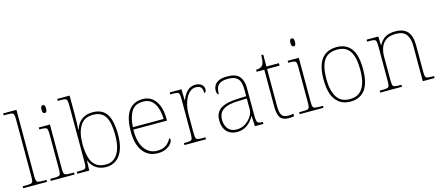

<svg xmlns="http://www.w3.org/2000/svg" viewBox="-52 -1316 4316 1883"><g transform="rotate(-15 2105.5 -375.0)"><path d="M7 0V-20H37Q74 -20 90 -24Q106 -28 110 -43.5Q114 -59 114 -94V-662Q114 -699 110 -715.5Q106 -732 91.5 -736Q77 -740 47 -740H7V-760H142V-94Q142 -59 146 -43.5Q150 -28 166.5 -24Q183 -20 219 -20H249V0Z M287 0V-20H317Q354 -20 370 -24Q386 -28 390 -43.5Q394 -59 394 -94V-438Q394 -475 390 -491.5Q386 -508 371.5 -512Q357 -516 327 -516H309V-536H422V-94Q422 -59 426 -43.5Q430 -28 446.5 -24Q463 -20 499 -20H529V0ZM403 -658Q393 -658 386.5 -666Q380 -674 380 -698Q380 -721 386.5 -729.5Q393 -738 403 -738Q414 -738 420 -729.5Q426 -721 426 -698Q426 -674 420 -666Q414 -658 403 -658Z M849 10Q792 10 748.5 -18Q705 -46 684 -99H681L678 0H556V-20H577Q614 -20 630 -24Q646 -28 650 -43.5Q654 -59 654 -94V-662Q654 -699 650 -715.5Q646 -732 631.5 -736Q617 -740 587 -740H556V-760H682V-560Q682 -541 681.5 -515.5Q681 -490 680 -463.5Q679 -437 677 -414H680Q700 -476 743.5 -510Q787 -544 856 -544Q952 -544 997 -478Q1042 -412 1042 -267Q1042 -175 1018 -113.5Q994 -52 950.5 -21Q907 10 849 10ZM853 -15Q930 -15 972 -81.5Q1014 -148 1014 -270Q1014 -400 977 -459.5Q940 -519 852 -519Q764 -519 722.5 -452Q681 -385 681 -269Q681 -190 697 -133Q713 -76 750.5 -45.5Q788 -15 853 -15Z M1372 10Q1279 10 1224.5 -60.5Q1170 -131 1170 -262Q1170 -404 1220 -473Q1270 -542 1363 -542Q1446 -542 1493.5 -475.5Q1541 -409 1541 -290V-276H1199Q1198 -146 1246.5 -80.5Q1295 -15 1373 -15Q1430 -15 1465 -40.5Q1500 -66 1517 -103Q1522 -100 1524 -96Q1526 -92 1526 -85Q1526 -68 1508.5 -45.5Q1491 -23 1457 -6.5Q1423 10 1372 10ZM1513 -300Q1512 -397 1474 -457Q1436 -517 1362 -517Q1278 -517 1242 -458Q1206 -399 1201 -300Z M1644 0V-20H1666Q1696 -20 1710.5 -24Q1725 -28 1729 -44.5Q1733 -61 1733 -98V-442Q1733 -477 1729 -492.5Q1725 -508 1709 -512Q1693 -516 1656 -516H1638V-536H1757L1760 -424H1762Q1774 -453 1791.5 -480.5Q1809 -508 1836 -526Q1863 -544 1901 -544Q1939 -544 1962 -524.5Q1985 -505 1985 -476Q1985 -463 1980 -453Q1975 -443 1964 -443Q1964 -472 1956.5 -488.5Q1949 -505 1934 -512Q1919 -519 1896 -519Q1867 -519 1842 -500Q1817 -481 1799 -448Q1781 -415 1771 -372.5Q1761 -330 1761 -284V-98Q1761 -61 1765.5 -44.5Q1770 -28 1784 -24Q1798 -20 1828 -20H1863V0Z M2177 10Q2138 10 2106 -6.5Q2074 -23 2055 -58Q2036 -93 2036 -146Q2036 -225 2092.5 -262Q2149 -299 2270 -303L2353 -306V-371Q2353 -414 2344 -446.5Q2335 -479 2307 -498Q2279 -517 2222 -517Q2173 -517 2146 -502.5Q2119 -488 2109 -460.5Q2099 -433 2099 -395Q2089 -395 2083.5 -406Q2078 -417 2078 -441Q2078 -462 2090 -485.5Q2102 -509 2133.5 -525.5Q2165 -542 2222 -542Q2310 -542 2345.5 -499.5Q2381 -457 2381 -386V-110Q2381 -73 2384.5 -53.5Q2388 -34 2400 -27Q2412 -20 2439 -20H2446V0H2360L2354 -104H2352Q2341 -83 2318.5 -56Q2296 -29 2261 -9.5Q2226 10 2177 10ZM2181 -15Q2230 -15 2268.5 -40Q2307 -65 2330 -101Q2353 -137 2353 -170V-283L2267 -280Q2189 -278 2145 -261Q2101 -244 2082.5 -214.5Q2064 -185 2064 -145Q2064 -111 2075.5 -81.5Q2087 -52 2113 -33.5Q2139 -15 2181 -15Z M2699 10Q2641 10 2616.5 -24Q2592 -58 2592 -141V-511H2514V-531Q2535 -531 2550.5 -536.5Q2566 -542 2576 -551Q2586 -560 2593 -584Q2600 -608 2600 -657H2620V-536H2747V-511H2620V-132Q2620 -68 2638 -41.5Q2656 -15 2698 -15Q2715 -15 2727.5 -16Q2740 -17 2756 -20V5Q2740 8 2726.5 9Q2713 10 2699 10Z M2814 0V-20H2844Q2881 -20 2897 -24Q2913 -28 2917 -43.5Q2921 -59 2921 -94V-438Q2921 -475 2917 -491.5Q2913 -508 2898.5 -512Q2884 -516 2854 -516H2836V-536H2949V-94Q2949 -59 2953 -43.5Q2957 -28 2973.5 -24Q2990 -20 3026 -20H3056V0ZM2930 -658Q2920 -658 2913.5 -666Q2907 -674 2907 -698Q2907 -721 2913.5 -729.5Q2920 -738 2930 -738Q2941 -738 2947 -729.5Q2953 -721 2953 -698Q2953 -674 2947 -666Q2941 -658 2930 -658Z M3328 10Q3235 10 3181.5 -58Q3128 -126 3128 -267Q3128 -407 3180 -474.5Q3232 -542 3333 -542Q3428 -542 3478.5 -476.5Q3529 -411 3529 -267Q3529 -126 3478 -58Q3427 10 3328 10ZM3328 -15Q3392 -15 3430 -46.5Q3468 -78 3484.5 -134.5Q3501 -191 3501 -267Q3501 -395 3460.5 -456Q3420 -517 3333 -517Q3239 -517 3197.5 -454.5Q3156 -392 3156 -267Q3156 -148 3197.5 -81.5Q3239 -15 3328 -15Z M3632 0V-20H3655Q3692 -20 3708 -24Q3724 -28 3728 -43.5Q3732 -59 3732 -94V-442Q3732 -477 3728 -492.5Q3724 -508 3709.5 -512Q3695 -516 3665 -516H3637V-536H3756L3759 -449H3763Q3793 -502 3832.5 -522Q3872 -542 3927 -542Q4013 -542 4052.5 -496.5Q4092 -451 4092 -357V-94Q4092 -59 4096 -43.5Q4100 -28 4116.5 -24Q4133 -20 4169 -20H4184V0H4064V-365Q4064 -432 4033.5 -474.5Q4003 -517 3927 -517Q3862 -517 3825.5 -490Q3789 -463 3774.5 -421Q3760 -379 3760 -334V-94Q3760 -59 3764 -43.5Q3768 -28 3784.5 -24Q3801 -20 3837 -20H3853V0Z"/></g></svg>

Font: Noto Serif Hebrew Thin
Style: Regular
Weight: 250
Version: Version 2.003